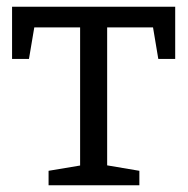

<svg xmlns="http://www.w3.org/2000/svg" viewBox="-20 -548 555 568"><path d="M123.7 0V-42.7L234.7 -61.3L217 -39.7V-481.3L236.3 -467H66.3L84.3 -484L65.7 -373.7H15.7V-528H498.3V-373.7H448.3L430.3 -481.3L446.7 -467H280L297 -481.3V-39.7L282.3 -61.3L392.3 -42.7V0Z"/></svg>

Font: Bitter Thin
Style: Regular
Weight: 100
Designer: Sol Matas, and Bitter project Authors
Foundry: Sol Matas
Version: Version 2.002